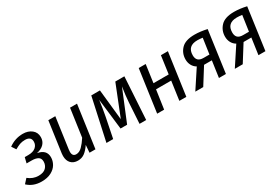

<svg xmlns="http://www.w3.org/2000/svg" viewBox="38 -1301 3005 2075"><g transform="rotate(-30 1540.5 -263.0)"><path d="M400 -410Q400 -361 369 -327Q338 -293 277 -280Q386 -261 386 -167Q386 -122 362.5 -81Q339 -40 290 -14Q241 12 170 12Q64 12 -4 -53L44 -106Q102 -59 171 -59Q234 -59 264 -90Q294 -121 294 -166Q294 -207 265.5 -223.5Q237 -240 186 -240H124L141 -309H185Q246 -309 278 -336.5Q310 -364 310 -405Q310 -438 290.5 -453.5Q271 -469 236 -469Q198 -469 169.5 -458.5Q141 -448 105 -427L70 -480Q151 -538 247 -538Q313 -538 356.5 -503.5Q400 -469 400 -410Z M505 -112Q505 -121 507 -143L561 -527H648L594 -141Q592 -131 592 -114Q592 -57 640 -57Q679 -57 714 -92Q749 -127 783 -180L832 -527H919L845 0H771L778 -94Q743 -42 707 -15Q671 12 622 12Q568 12 536.5 -21Q505 -54 505 -112Z M1478 0H1395L1411 -258Q1416 -337 1433 -446L1274 -59H1192L1147 -443Q1134 -341 1117 -254L1066 0H982L1097 -527H1205L1245 -145L1397 -527H1510Z M1925 -234H1736L1702 0H1615L1689 -527H1776L1745 -305H1935L1966 -527H2053L1979 0H1892Z M2545 -519 2473 0H2386L2415 -204H2318L2190 0H2091L2241 -228Q2208 -247 2190.5 -280Q2173 -313 2173 -353Q2173 -430 2224.5 -484Q2276 -538 2390 -538Q2462 -538 2545 -519ZM2263 -353Q2263 -313 2284 -292Q2305 -271 2352 -271H2424L2452 -465Q2414 -470 2387 -470Q2263 -470 2263 -353Z M3038 -519 2966 0H2879L2908 -204H2811L2683 0H2584L2734 -228Q2701 -247 2683.5 -280Q2666 -313 2666 -353Q2666 -430 2717.5 -484Q2769 -538 2883 -538Q2955 -538 3038 -519ZM2756 -353Q2756 -313 2777 -292Q2798 -271 2845 -271H2917L2945 -465Q2907 -470 2880 -470Q2756 -470 2756 -353Z"/></g></svg>

Font: Fira Sans Condensed
Style: Italic
Weight: 400
Width: 3
Italic angle: -8°
Designer: bBox Type GmbH & Carrois Corporate GbR & Edenspiekermann AG
Foundry: bBox Type GmbH & Carrois Corporate GbR & Edenspiekermann AG
Version: Version 4.301